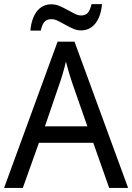

<svg xmlns="http://www.w3.org/2000/svg" viewBox="-20 -921 648 941"><path d="M515.1 0 437 -221.2H170.9L91.8 0H0L262.2 -716.8H345.2L607.9 0ZM408.2 -301.8 335.9 -508.8Q333 -517.6 328.9 -530.3Q324.7 -543 320.3 -557.6Q315.9 -572.3 311.5 -588.1Q307.1 -604 303.2 -619.1Q299.8 -604 295.4 -587.9Q291 -571.8 286.6 -556.9Q282.2 -542 278.1 -529.5Q273.9 -517.1 271 -508.8L200.2 -301.8ZM377 -772Q357.4 -772 338.1 -780.5Q318.8 -789.1 300.3 -799.6Q281.7 -810.1 264.6 -818.6Q247.6 -827.1 231.9 -827.1Q210 -827.1 198.2 -814.2Q186.5 -801.3 179.7 -771H128.9Q131.3 -800.3 139.4 -824.2Q147.5 -848.1 160.4 -865Q173.3 -881.8 191.4 -890.9Q209.5 -899.9 231.9 -899.9Q252.4 -899.9 272.2 -891.4Q292 -882.8 310.5 -872.6Q329.1 -862.3 345.9 -853.8Q362.8 -845.2 377 -845.2Q398.9 -845.2 410.2 -857.9Q421.4 -870.6 428.7 -900.9H480Q477.5 -871.6 469.5 -847.9Q461.4 -824.2 448.5 -807.4Q435.5 -790.5 417.5 -781.2Q399.4 -772 377 -772Z"/></svg>

Font: Droid Sans
Style: Regular
Weight: 400
Version: Version 1.00 build 113